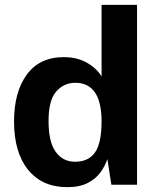

<svg xmlns="http://www.w3.org/2000/svg" viewBox="-20 -763 648 793"><path d="M258 10Q154 10 96 -61.8Q38 -133.5 38 -261.5Q38 -383 90.8 -455Q143.5 -527 243.5 -527Q299 -527 339.8 -503.5Q380.5 -480 399.5 -447V-743H546V0H440L423.5 -106Q414 -77.5 394.8 -51Q375.5 -24.5 342.2 -7.2Q309 10 258 10ZM290 -95Q345.5 -95 372.5 -133.5Q399.5 -172 399.5 -263.5Q398.5 -421 291 -421Q243.5 -421 212 -384.8Q180.5 -348.5 180.5 -263.5Q180.5 -177 210 -136Q239.5 -95 290 -95Z"/></svg>

Font: Public Sans
Style: Bold
Weight: 700
Designer: The Public Sans project authors (U.S. Web Design System). Libre Franklin designed by Pablo Impallari and Rodrigo Fuenzal
Version: Version 1.008; ttfautohint (v1.8.1) -l 8 -r 50 -G 200 -x 14 